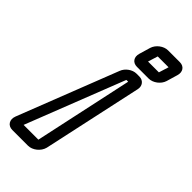

<svg xmlns="http://www.w3.org/2000/svg" viewBox="-274 -544 827 827"><g transform="rotate(45 139.5 -130.5)"><path d="M194 -272 97 178H7L183 -272ZM-12 228H84C111 228 140 205 147 177L246 -279C251 -303 236 -322 212 -322H195C170 -322 144 -303 135 -279L-43 177C-54 205 -39 228 -12 228ZM273 -439 259 -394H193L207 -439ZM158 -442 143 -391C135 -365 149 -344 175 -344H247C273 -344 301 -365 309 -391L324 -442C332 -468 318 -489 292 -489H220C194 -489 166 -468 158 -442Z"/></g></svg>

Font: DIN Rundschrift
Style: BreitKontKu
Weight: 400
Width: 7
Version: Version 1.027